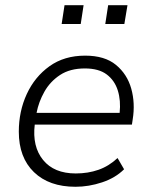

<svg xmlns="http://www.w3.org/2000/svg" viewBox="-20 -707 575 735"><path d="M269 8Q168 8 110 -48Q52 -104 52 -203Q52 -281 82.5 -347Q113 -413 169.5 -453.5Q226 -494 306 -494Q381 -494 424 -458.5Q467 -423 482.5 -367.5Q498 -312 488 -250L485 -230H113Q103 -146 145 -94.5Q187 -43 270 -43Q317 -43 357 -57Q397 -71 430 -102L455 -59Q422 -26 371 -9Q320 8 269 8ZM305 -445Q248 -445 210 -420Q172 -395 150 -356Q128 -317 120 -275H438Q443 -322 431 -360.5Q419 -399 388.5 -422Q358 -445 305 -445ZM383 -615 394 -687H468L456 -615ZM216 -615 227 -687H300L289 -615Z"/></svg>

Font: Nunito Sans Light
Style: Italic
Weight: 300
Italic angle: -9°
Designer: Vernon Adams
Foundry: Vernon Adams
Version: Version 3.006; ttfautohint (v1.8.3)